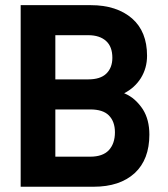

<svg xmlns="http://www.w3.org/2000/svg" viewBox="-20 -710 638 730"><path d="M523.4 -293.9Q547.9 -254.9 547.9 -198.2Q547.9 -103.5 492.2 -51.8Q435.5 0 335.9 0H58.6V-690.4H325.2Q423.8 -690.4 482.4 -639.6Q539.1 -589.8 539.1 -498Q539.1 -451.2 515.6 -413.1Q492.2 -376 452.1 -355.5Q475.6 -345.7 493.2 -329.6Q510.7 -313.5 523.4 -293.9ZM393.6 -138.7Q417 -164.1 417 -207Q417 -248 393.6 -271.5Q371.1 -293.9 323.2 -293.9H190.4V-114.3H323.2Q370.1 -114.3 393.6 -138.7ZM190.4 -576.2V-408.2H315.4Q361.3 -408.2 383.8 -429.7Q407.2 -452.1 407.2 -490.2Q407.2 -532.2 383.8 -553.7Q359.4 -576.2 315.4 -576.2Z"/></svg>

Font: DINish
Style: Bold
Weight: 700
Designer: Bert Driehuis
Foundry: Playbeing
Version: Version 3.008; git-95204e4c-release